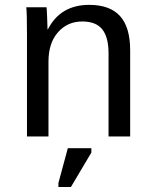

<svg xmlns="http://www.w3.org/2000/svg" viewBox="-20 -558 640 785"><path d="M423.8 0V-339.4Q423.8 -405.8 398.2 -438Q372.6 -470.2 316.4 -470.2Q255.9 -470.2 217 -426Q178.2 -381.8 178.2 -306.2V0H90.3V-415.5Q90.3 -507.8 87.4 -528.3H170.4Q170.9 -525.9 171.4 -515.1Q171.9 -504.4 172.6 -490.5Q173.3 -476.6 174.3 -438H175.8Q227.1 -538.1 344.7 -538.1Q429.2 -538.1 470.7 -492.4Q512.2 -446.8 512.2 -352.1V0ZM218.8 206.5V190.4L257.3 47.9H353.5V65.9L270 206.5Z"/></svg>

Font: Cousine
Style: Regular
Weight: 400
Monospace: yes
Designer: Steve Matteson
Foundry: Ascender Corporation
Version: Version 1.20